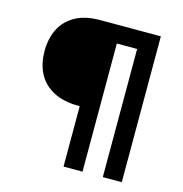

<svg xmlns="http://www.w3.org/2000/svg" viewBox="-105 -798 850 894"><g transform="rotate(15 320.5 -351.5)"><path d="M55.7 -497.1Q55.7 -555 77.3 -600.7Q99 -646.5 144.8 -673.9Q190.5 -701.4 259.4 -702.8L282.7 -703.1V-290.8L254.7 -291.7Q187.6 -295.5 142.9 -323.1Q98.1 -350.7 76.9 -395.5Q55.7 -440.3 55.7 -497.1ZM341.6 -703.1H493.3V-617.7H341.6ZM371.9 -703.1V0H280.4V-703.1ZM561.2 -703.1V0H469.7V-703.1Z"/></g></svg>

Font: Wand UI Pro
Style: Regular
Weight: 400
Designer: Andreas Faust
Version: Version 1.003;FEAKit 1.0